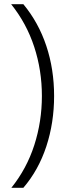

<svg xmlns="http://www.w3.org/2000/svg" viewBox="-20 -734 318 912"><path d="M237 -278Q237 -151 200 -38.5Q163 74 91 158H34Q107 67 143 -45Q179 -157 179 -278Q179 -400 142.5 -511.5Q106 -623 33 -714H91Q163 -627 200 -516Q237 -405 237 -278Z"/></svg>

Font: Noto Sans Khmer Condensed Light
Style: Regular
Weight: 300
Width: 3
Designer: Danh Hong and the Monotype Design Team
Foundry: Monotype Imaging Inc.
Version: Version 2.004; ttfautohint (v1.8.4.7-5d5b)